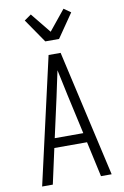

<svg xmlns="http://www.w3.org/2000/svg" viewBox="-105 -1040 709 1099"><g transform="rotate(-10 250.0 -490.5)"><path d="M48 0 215 -735H285L452 0H390L345 -205H155L110 0ZM333 -260 282 -490Q274 -528 266 -565.5Q258 -603 250 -640Q242 -603 234 -565.5Q226 -528 218 -490L167 -260ZM210 -815 115 -953 155 -981 250 -864 345 -981 385 -953 290 -815Z"/></g></svg>

Font: Iosevka SS18 Light
Style: Regular
Weight: 300
Monospace: yes
Designer: Belleve Invis
Foundry: Belleve Invis
Version: Version 25.1.1; ttfautohint (v1.8.4)